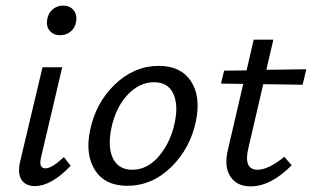

<svg xmlns="http://www.w3.org/2000/svg" viewBox="-20 -655 1108 682"><path d="M194 -530Q169 -530 156 -546.5Q143 -563 148 -588Q152 -609 167.5 -622Q183 -635 204 -635Q229 -635 242 -618Q255 -601 250 -576Q246 -555 230.5 -542.5Q215 -530 194 -530ZM104 6Q72 6 57 -15.5Q42 -37 51 -79L131 -416H201L126 -97Q116 -57 142 -57Q164 -57 207 -97L231 -66Q162 6 104 6Z M432 5Q353 5 317.5 -50.5Q282 -106 300 -192Q320 -290 388.5 -355.5Q457 -421 544 -421Q622 -421 658 -367Q694 -313 676 -225Q656 -128 588 -61.5Q520 5 432 5ZM450 -52Q504 -52 545.5 -101.5Q587 -151 601 -221Q614 -284 595 -323.5Q576 -363 527 -363Q475 -363 432.5 -317.5Q390 -272 375 -197Q362 -130 382 -91Q402 -52 450 -52Z M915 -356 863 -132Q843 -52 895 -52Q933 -52 990 -98L1016 -68Q942 7 870 7Q821 7 798 -28.5Q775 -64 790 -125L844 -357L765 -358L776 -404L856 -405L881 -514H951L926 -407L1068 -409L1055 -354Z"/></svg>

Font: EauTestInfant Medium
Style: Italic
Weight: 500
Italic angle: -12°
Designer: Christian Thalmann (Catharsis Fonts)
Version: Version 0.001;PS 000.001;hotconv 1.0.88;makeotf.lib2.5.64775